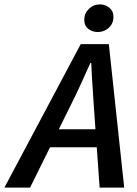

<svg xmlns="http://www.w3.org/2000/svg" viewBox="-76 -855 625 875"><path d="M241 -365 192 -266H359L352 -365Q349 -415 345.5 -465Q342 -515 340 -568H336Q312 -515 289.5 -465.5Q267 -416 241 -365ZM-56 0 292 -654H420L490 0H378L365 -184H152L61 0ZM369 -709Q346 -709 327 -723Q308 -737 308 -765Q308 -794 329 -814.5Q350 -835 380 -835Q403 -835 422 -820Q441 -805 441 -778Q441 -748 420 -728.5Q399 -709 369 -709Z"/></svg>

Font: Source Sans 3 Semibold
Style: Italic
Weight: 600
Italic angle: -11°
Designer: Paul D. Hunt
Foundry: Adobe
Version: Version 3.052;hotconv 1.1.0;makeotfexe 2.6.0